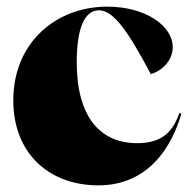

<svg xmlns="http://www.w3.org/2000/svg" viewBox="-20 -543 566 578"><path d="M276 15C428 15 498 -103 526 -201L520 -203C502 -151 472 -112 393 -112C283 -112 211 -189 211 -356C211 -459 235 -512 278 -512C323 -512 368 -444 434 -320C464 -328 500 -358 500 -401C500 -466 417 -523 303 -523C149 -523 20 -415 20 -241C20 -80 129 15 276 15Z"/></svg>

Font: Nyght Serif Dark
Style: Regular
Weight: 800
Designer: Maksym Kobuzan
Version: Version 0.410;Glyphs 3.1.2 (3151)